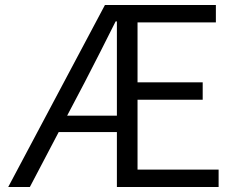

<svg xmlns="http://www.w3.org/2000/svg" viewBox="-20 -752 953 772"><path d="M321 -422C363 -503 405 -586 445 -666H450V-287H250ZM13 0H100L216 -221H450V0H859V-70H533V-351H795V-421H533V-662H848V-732H402Z"/></svg>

Font: Source Han Sans JP Normal
Style: Regular
Weight: 350
Designer: Ryoko NISHIZUKA 西塚涼子 (kana, bopomofo & ideographs); Paul D. Hunt (Latin, Greek & Cyrillic); Sandoll Communications 산돌커뮤니
Foundry: Adobe
Version: Version 2.002;hotconv 1.0.116;makeotfexe 2.5.65601